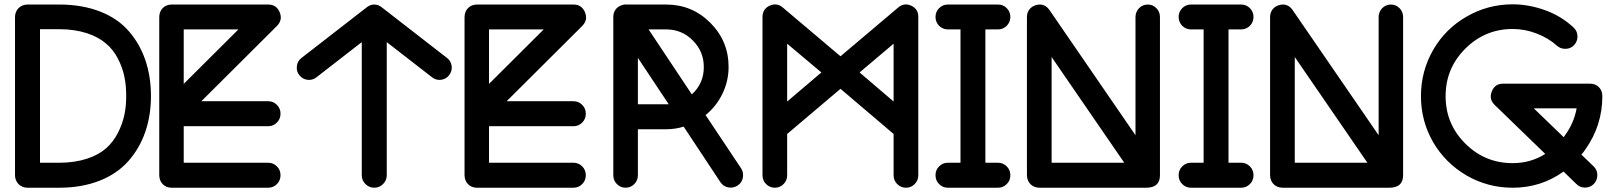

<svg xmlns="http://www.w3.org/2000/svg" viewBox="-20 -815 7511 893"><path d="M49.8 0C49.8 33.2 74.7 58.1 107.9 58.1H256.8C397 58.1 508.8 11.7 577.1 -65.9C646 -143.6 682.1 -247.1 682.1 -368.2C682.1 -489.3 647 -592.3 579.1 -669.9C512.2 -747.6 399.4 -793.9 256.8 -793.9H107.9C74.7 -793.9 49.8 -769 49.8 -735.8ZM166 -679.2H256.8C353 -679.2 427.7 -651.9 472.7 -612.8C495.6 -593.8 514.2 -570.3 528.3 -542.5C557.1 -487.3 566.9 -433.1 566.9 -368.2C566.9 -306.2 557.1 -252.9 528.3 -196.8C514.2 -168.9 495.6 -145 473.1 -125C428.7 -85.4 352.5 -58.1 256.8 -58.1H166Z M720.7 0C720.7 33.2 744.6 58.1 777.8 58.1H1227.5C1243.7 58.1 1257.3 52.2 1268.1 41C1279.3 29.8 1284.7 16.1 1284.7 0C1284.7 -16.1 1279.3 -29.8 1268.1 -41C1256.8 -52.2 1243.7 -58.1 1227.5 -58.1H834.5V-228H1227.5C1243.7 -228 1257.3 -233.9 1268.1 -245.1C1279.3 -256.3 1284.7 -270 1284.7 -286.1C1284.7 -302.2 1279.3 -315.9 1268.1 -327.1C1256.8 -338.4 1243.7 -344.2 1227.5 -344.2H916.5L1268.6 -694.8C1280.3 -707 1286.1 -719.7 1286.1 -733.9C1286.1 -741.7 1284.2 -750 1280.8 -758.3C1270.5 -782.2 1252.9 -793.9 1227.5 -793.9H777.8C744.6 -793.9 720.7 -769 720.7 -735.8ZM834.5 -678.2H1088.9L834.5 -424.8Z M1360.8 -508.3C1360.4 -505.9 1360.4 -502.9 1360.4 -500.5C1359.9 -487.8 1363.8 -476.1 1372.1 -465.8C1381.8 -453.1 1394.5 -445.8 1410.2 -443.8C1412.6 -443.4 1415.5 -443.4 1418 -443.4C1430.7 -443.4 1442.4 -447.8 1452.6 -456.1L1662.6 -619.1V0C1662.6 16.1 1668.5 29.8 1679.7 41C1690.9 52.2 1704.6 58.1 1720.7 58.1C1736.8 58.1 1750.5 52.2 1761.7 41C1772.9 29.8 1778.8 16.1 1778.8 0V-619.1L1988.8 -456.1C1999 -447.8 2010.7 -443.4 2023.4 -443.4C2025.9 -443.4 2028.8 -443.4 2031.2 -443.8C2046.9 -445.8 2059.6 -453.1 2069.3 -465.8C2077.1 -476.1 2081.1 -487.8 2081.1 -500.5C2081.1 -502.9 2081.1 -505.9 2080.6 -508.3C2078.6 -523.9 2071.3 -536.6 2058.6 -545.9L1755.9 -780.8C1734.4 -798.3 1707 -798.3 1685.5 -780.8L1382.8 -545.9C1370.1 -536.6 1362.8 -523.9 1360.8 -508.3Z M2140.6 0C2140.6 33.2 2164.6 58.1 2197.8 58.1H2647.5C2663.6 58.1 2677.2 52.2 2688 41C2699.2 29.8 2704.6 16.1 2704.6 0C2704.6 -16.1 2699.2 -29.8 2688 -41C2676.8 -52.2 2663.6 -58.1 2647.5 -58.1H2254.4V-228H2647.5C2663.6 -228 2677.2 -233.9 2688 -245.1C2699.2 -256.3 2704.6 -270 2704.6 -286.1C2704.6 -302.2 2699.2 -315.9 2688 -327.1C2676.8 -338.4 2663.6 -344.2 2647.5 -344.2H2336.4L2688.5 -694.8C2700.2 -707 2706.1 -719.7 2706.1 -733.9C2706.1 -741.7 2704.1 -750 2700.7 -758.3C2690.4 -782.2 2672.9 -793.9 2647.5 -793.9H2197.8C2164.6 -793.9 2140.6 -769 2140.6 -735.8ZM2254.4 -678.2H2508.8L2254.4 -424.8Z M2832.5 0C2832.5 16.1 2837.9 29.8 2849.1 41C2860.4 52.2 2873.5 58.1 2889.6 58.1C2905.8 58.1 2918.9 52.2 2930.2 41C2941.4 29.8 2946.8 16.1 2946.8 0V-213.9H3078.6C3106.4 -213.9 3133.8 -217.8 3159.7 -226.1L3330.6 32.2C3339.4 45.4 3351.6 53.7 3367.2 56.6C3371.1 57.1 3375 57.6 3378.9 57.6C3390.1 57.6 3400.9 54.2 3410.6 47.9C3423.8 39.6 3432.1 27.3 3435.1 11.7C3435.5 7.3 3436 3.4 3436 -0.5C3436.5 -11.7 3433.1 -22.5 3426.8 -32.2L3261.7 -279.8C3294.9 -306.6 3320.8 -339.4 3339.8 -378.4C3358.9 -417.5 3368.7 -459.5 3368.7 -503.9C3368.7 -584 3340.3 -652.3 3283.7 -709C3227.1 -765.6 3158.7 -793.9 3078.6 -793.9H2896.5C2895 -794.4 2893.1 -794.4 2891.6 -794.4C2886.2 -794.4 2880.9 -793.5 2875.5 -792C2875 -791.5 2874 -791 2872.6 -791C2847.2 -783.2 2832.5 -762.7 2832.5 -735.8ZM3078.6 -678.2C3127 -678.2 3168.5 -661.1 3202.1 -627C3236.3 -592.8 3253.4 -551.8 3253.4 -503.9C3253.9 -453.1 3235.4 -410.6 3197.8 -376L2996.6 -678.2ZM2946.8 -545.9 3090.3 -330.1H2946.8Z M3526.4 0C3526.4 16.1 3531.7 29.8 3543 41C3554.2 52.2 3567.9 58.1 3584 58.1C3600.1 58.1 3613.3 52.2 3624.5 41C3635.7 29.8 3641.1 16.1 3641.1 0V-191.9L3889.2 -401.9L4136.2 -191.9V0C4136.2 16.1 4141.6 29.8 4152.8 41C4164.1 52.2 4177.7 58.1 4193.8 58.1C4210 58.1 4223.6 52.2 4234.4 41C4245.6 29.8 4251 16.1 4251 0V-735.8C4251.5 -760.7 4240.2 -778.3 4218.3 -788.6C4209.5 -792.5 4201.2 -794.4 4192.9 -794.4C4180.7 -794.4 4168.5 -789.6 4157.2 -779.8L3889.2 -553.2L3621.1 -779.8C3609.9 -789.6 3597.7 -794.4 3585 -794.4C3576.7 -794.4 3568.4 -792.5 3559.6 -788.6C3537.6 -778.3 3526.4 -760.7 3526.4 -735.8ZM3641.1 -611.8 3800.3 -478 3641.1 -342.8ZM4136.2 -611.8V-342.8L3978 -478Z M4388.2 -58.1C4372.1 -58.1 4358.9 -52.2 4347.7 -41C4336.4 -29.8 4331.1 -16.1 4331.1 0C4331.1 16.1 4336.4 29.8 4347.7 41C4358.9 52.2 4372.1 58.1 4388.2 58.1H4622.1C4638.2 58.1 4651.4 52.2 4662.6 41C4673.8 29.8 4679.2 16.1 4679.2 0C4679.2 -16.1 4673.8 -29.8 4662.6 -41C4651.4 -52.2 4638.2 -58.1 4622.1 -58.1H4563V-678.2H4622.1C4653.8 -678.2 4679.2 -704.1 4679.2 -735.8C4679.2 -752 4673.8 -765.6 4662.6 -776.9C4651.4 -788.1 4638.2 -793.9 4622.1 -793.9H4388.2C4372.1 -793.9 4358.9 -788.1 4347.7 -776.9C4336.4 -765.6 4331.1 -752 4331.1 -735.8C4331.1 -704.1 4356.4 -678.2 4388.2 -678.2H4447.3V-58.1H4388.2Z M4756.3 0C4756.3 33.2 4780.8 58.1 4814 58.1H5311C5353.5 58.1 5375 38.6 5375 0V-735.8C5375 -752 5369.6 -765.6 5358.4 -776.9C5347.7 -788.1 5334 -793.9 5317.9 -793.9C5286.1 -793.9 5261.2 -767.6 5261.2 -735.8V-186L4861.3 -768.1C4849.1 -785.2 4834.5 -793.9 4816.4 -793.9C4810.5 -793.9 4804.2 -793 4797.4 -791C4772 -783.2 4756.3 -762.7 4756.3 -735.8ZM4871.1 -549.8 5209 -58.1H4871.1Z M5519 -58.1C5502.9 -58.1 5489.7 -52.2 5478.5 -41C5467.3 -29.8 5461.9 -16.1 5461.9 0C5461.9 16.1 5467.3 29.8 5478.5 41C5489.7 52.2 5502.9 58.1 5519 58.1H5752.9C5769 58.1 5782.2 52.2 5793.5 41C5804.7 29.8 5810.1 16.1 5810.1 0C5810.1 -16.1 5804.7 -29.8 5793.5 -41C5782.2 -52.2 5769 -58.1 5752.9 -58.1H5693.8V-678.2H5752.9C5784.7 -678.2 5810.1 -704.1 5810.1 -735.8C5810.1 -752 5804.7 -765.6 5793.5 -776.9C5782.2 -788.1 5769 -793.9 5752.9 -793.9H5519C5502.9 -793.9 5489.7 -788.1 5478.5 -776.9C5467.3 -765.6 5461.9 -752 5461.9 -735.8C5461.9 -704.1 5487.3 -678.2 5519 -678.2H5578.1V-58.1H5519Z M5887.2 0C5887.2 33.2 5911.6 58.1 5944.8 58.1H6441.9C6484.4 58.1 6505.9 38.6 6505.9 0V-735.8C6505.9 -752 6500.5 -765.6 6489.3 -776.9C6478.5 -788.1 6464.8 -793.9 6448.7 -793.9C6417 -793.9 6392.1 -767.6 6392.1 -735.8V-186L5992.2 -768.1C5980 -785.2 5965.3 -793.9 5947.3 -793.9C5941.4 -793.9 5935.1 -793 5928.2 -791C5902.8 -783.2 5887.2 -762.7 5887.2 -735.8ZM6002 -549.8 6339.8 -58.1H6002Z M7015.6 -794.9C6938.5 -794.9 6867.2 -775.9 6801.3 -737.8C6735.4 -700.2 6683.6 -648.4 6645.5 -582.5C6607.9 -516.6 6588.9 -445.3 6588.9 -367.7C6588.9 -290.5 6607.9 -219.2 6645.5 -153.8C6683.6 -88.9 6735.4 -37.1 6800.8 1C6866.7 39.1 6938 58.1 7015.6 58.1C7103 58.1 7182.1 33.2 7252 -17.1L7312 41C7323.2 52.2 7336.4 57.6 7351.6 57.6H7353C7369.1 57.1 7382.3 51.3 7393.6 40C7403.8 28.8 7409.2 15.6 7409.2 0.5C7409.7 -16.1 7403.8 -29.8 7392.1 -41L7335 -96.2C7341.8 -103.5 7347.7 -110.8 7353 -119.1C7406.2 -193.8 7432.6 -276.9 7432.6 -368.2C7432.6 -401.4 7409.2 -425.8 7376 -425.8H6971.7C6945.8 -426.3 6928.2 -414.1 6918.5 -390.1C6915 -381.8 6913.6 -374 6913.6 -366.7C6913.1 -352.1 6919.4 -338.9 6931.6 -327.1L7167 -99.1C7121.6 -70.3 7070.8 -56.2 7015.6 -56.2C6929.7 -56.2 6856 -86.4 6794.9 -147.5C6733.9 -208.5 6703.6 -281.7 6703.6 -367.7C6703.6 -454.1 6733.9 -527.3 6794.9 -588.4C6856 -649.4 6929.7 -680.2 7015.6 -680.2C7054.2 -680.2 7091.8 -672.9 7127.9 -658.7C7164.6 -644.5 7195.3 -626 7220.7 -603C7231.9 -592.8 7245.1 -587.9 7260.3 -587.9H7262.7C7278.8 -588.4 7292 -594.7 7302.2 -606.4C7312 -617.7 7316.9 -630.4 7316.9 -645C7316.9 -662.1 7310.5 -676.8 7297.9 -688C7258.3 -724.1 7213.9 -751 7163.6 -768.6C7113.8 -786.1 7064.5 -794.9 7015.6 -794.9ZM7313 -311C7304.7 -265.6 7287.1 -224.6 7259.8 -187L7252.9 -176.8L7113.8 -311Z"/></svg>

Font: Nemoy
Style: Bold
Weight: 700
Designer: BSozoo
Foundry: BSozoo
Version: Version 001.000